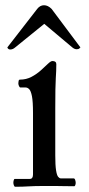

<svg xmlns="http://www.w3.org/2000/svg" viewBox="-20 -711 338 733"><path d="M191 -118Q191 -80 194 -61Q197 -42 202 -36Q207 -30 212 -30H261Q265 -30 267 -24Q269 -18 269 -13Q269 -9 267.5 -4.5Q266 0 263 0Q236 0 219.5 -0.5Q203 -1 189 -1Q175 -1 154 -1Q111 -1 89 0.5Q67 2 38 2Q35 2 33 -3.5Q31 -9 31 -13Q31 -18 32.5 -23Q34 -28 36 -28H94Q106 -28 106 -45V-280Q106 -323 102 -343.5Q98 -364 91.5 -370.5Q85 -377 78 -377H58Q55 -377 52.5 -382.5Q50 -388 50 -393Q50 -396 51 -401.5Q52 -407 56 -407Q80 -407 100 -417.5Q120 -428 136 -442.5Q152 -457 163 -467.5Q174 -478 180 -478Q195 -478 195 -466Q195 -452 194.5 -440.5Q194 -429 193 -412.5Q192 -396 191.5 -369Q191 -342 191 -297ZM149 -620 38 -530Q29 -522 19 -522Q11 -522 8 -530L122 -677Q133 -691 148 -691Q163 -691 177 -677L287 -530Q287 -530 283.5 -526.5Q280 -523 273 -523Q269 -523 265 -524.5Q261 -526 256 -530Z"/></svg>

Font: Sedan
Style: Regular
Weight: 400
Designer: Sebastian Salazar
Foundry: Sebastian Salazar
Version: Version 1.100; ttfautohint (v1.8.4.7-5d5b)